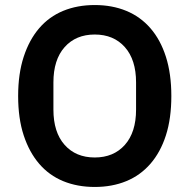

<svg xmlns="http://www.w3.org/2000/svg" viewBox="-20 -730 752 762"><path d="M356 12Q287 12 231 -11Q175 -34 135.5 -80Q96 -126 74 -193Q52 -260 52 -349Q52 -437 74 -504.5Q96 -572 135.5 -618Q175 -664 231 -687Q287 -710 356 -710Q425 -710 481 -687Q537 -664 577 -618Q617 -572 638.5 -504.5Q660 -437 660 -349Q660 -260 638.5 -193Q617 -126 577 -80Q537 -34 481 -11Q425 12 356 12ZM356 -105Q431 -105 475.5 -155Q520 -205 520 -295V-403Q520 -493 475.5 -543Q431 -593 356 -593Q281 -593 236.5 -543Q192 -493 192 -403V-295Q192 -205 236.5 -155Q281 -105 356 -105Z"/></svg>

Font: IBM Plex Sans Thai SmBld
Style: Regular
Weight: 600
Designer: Mike Abbink, Paul van der Laan, Pieter van Rosmalen, Ben Mitchell, Mark Frömberg
Foundry: Bold Monday
Version: Version 1.2